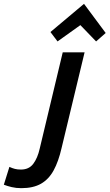

<svg xmlns="http://www.w3.org/2000/svg" viewBox="-171 -795 571 1001"><path d="M-60 186Q-87 186 -110 180.5Q-133 175 -151 168L-122 75Q-107 82 -93.5 85.5Q-80 89 -62 89Q-20 89 2.5 59Q25 29 36 -20L156 -522H270L150 -23Q134 47 108.5 93.5Q83 140 42.5 163Q2 186 -60 186ZM129 -579 92 -628 267 -775 380 -623 330 -579 248 -664Z"/></svg>

Font: Ubuntu Sans SemiBold
Style: Italic
Weight: 600
Italic angle: -13.5°
Designer: Dalton Maag Ltd
Foundry: Dalton Maag Ltd
Version: Version 1.006